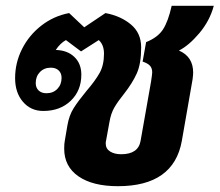

<svg xmlns="http://www.w3.org/2000/svg" viewBox="-20 -631 756 661"><path d="M596 -457Q645 -436 645 -381Q645 -374 643 -358L606 -146Q578 10 386 10Q299 10 250 -24Q201 -58 201 -119Q201 -137 203 -146L212 -199Q218 -234 233.5 -258.5Q249 -283 277 -317Q308 -353 323 -380Q338 -407 338 -446Q338 -477 320 -493L259 -454L207 -493Q187 -482 172 -459Q212 -458 236 -435Q260 -412 260 -374Q260 -319 223.5 -284Q187 -249 129 -249Q86 -249 59 -280.5Q32 -312 32 -362Q32 -415 56 -462.5Q80 -510 122.5 -543Q165 -576 218 -586L270 -537L343 -586Q396 -576 431 -546.5Q466 -517 466 -468Q466 -412 451 -378.5Q436 -345 407 -308Q386 -282 374 -261.5Q362 -241 357 -212L345 -146Q344 -143 344 -137Q344 -119 359 -109.5Q374 -100 397 -100Q456 -100 464 -146L500 -350Q504 -376 504 -382Q504 -396 496.5 -404.5Q489 -413 471 -419L483 -486Q523 -502 541 -529.5Q559 -557 571 -611H716Q702 -559 666 -516.5Q630 -474 596 -457ZM155 -398Q132 -398 117.5 -383Q103 -368 103 -345Q103 -329 113 -319.5Q123 -310 140 -310Q163 -310 177.5 -325Q192 -340 192 -363Q192 -379 182 -388.5Q172 -398 155 -398Z"/></svg>

Font: Sarabun ExtraBold
Style: Italic
Weight: 800
Italic angle: -10°
Designer: Suppakit Chalermlarp | Katatrad Co.,Ltd.
Foundry: Cadson Demak Co.,Ltd.
Version: Version 1.000; ttfautohint (v1.6)